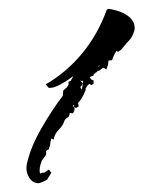

<svg xmlns="http://www.w3.org/2000/svg" viewBox="-20 -707 366 437"><path d="M68 -290Q54 -290 46 -303.5Q38 -317 41 -333Q49 -371 74 -414.5Q99 -458 123 -489L124 -501L132 -508L136 -514V-521L141 -523L147 -534Q134 -524 118 -515Q102 -506 91 -507L84 -515Q131 -542 167 -585.5Q203 -629 223 -685L227 -687Q258 -682 273.5 -669Q289 -656 286 -638Q284 -631 281 -625Q278 -619 273 -614Q268 -609 264 -604Q260 -599 256 -594L249 -589L245 -591Q239 -582 235 -570L227 -569L226 -562V-560L222 -549L215 -553L204 -545V-547Q203 -546 202 -545Q201 -544 200 -543Q198 -542 195 -539Q194 -539 194 -538.5Q194 -538 193 -538V-535L187 -533L184 -531L188 -526L193 -524V-517L188 -513L184 -516H183L179 -512L175 -506V-502L174 -500Q167 -482 157 -472H158L159 -465L153 -461L148 -464L149 -468H148L146 -466L150 -461L149 -455L146 -449L138 -450L139 -448L136 -441L130 -437L127 -433Q124 -422 114 -412Q104 -402 102 -389L97 -392L95 -385L94 -376L92 -371L91 -367L87 -365L85 -363V-355L75 -341Q74 -338 73.5 -336Q73 -334 72 -332Q69 -320 71 -312L76 -314H81L82 -315L91 -321L97 -314L87 -298Q84 -296 77 -293Q70 -290 68 -290ZM203 -556H206Q206 -558 207 -559ZM169 -517V-524L167 -522L162 -524ZM166 -503 168 -513Q168 -514 168.5 -515Q169 -516 169 -517L164 -510L163 -508Z"/></svg>

Font: Water Brush
Style: Regular
Weight: 400
Designer: Robert E. Leuschke
Foundry: Robert E. Leuschke
Version: Version 1.010; ttfautohint (v1.8.4.7-5d5b)